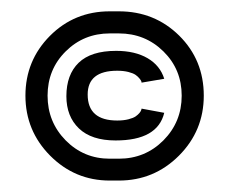

<svg xmlns="http://www.w3.org/2000/svg" viewBox="-20 -602 405 339"><path d="M173.8 -283.2Q112.3 -283.2 68.6 -327.1Q24.9 -371.1 24.9 -433.1Q24.9 -495.1 68.1 -538.6Q111.3 -582 173.8 -582H189.9Q252.9 -582 296.4 -539.1Q339.8 -496.1 339.8 -433.1Q339.8 -371.1 295.9 -327.1Q252 -283.2 189.9 -283.2ZM173.8 -321.8H189.9Q236.3 -321.8 268.6 -354.2Q300.8 -386.7 300.8 -433.1Q300.8 -479.5 268.6 -511.2Q236.3 -543 189.9 -543H173.8Q127.9 -543 95.9 -511.2Q64 -479.5 64 -433.1Q64 -386.7 95.9 -354.2Q127.9 -321.8 173.8 -321.8ZM184.1 -354Q141.6 -354 119.4 -375.2Q97.2 -396.5 97.2 -432.1Q97.2 -470.2 118.9 -491.2Q140.6 -512.2 185.1 -512.2Q218.3 -512.2 240.5 -499.3Q262.7 -486.3 270 -462.9L230 -456.1Q230 -457 229.5 -458.5Q229 -460 226.3 -463.4Q223.6 -466.8 219.5 -469.7Q215.3 -472.7 206.8 -474.9Q198.2 -477.1 187 -477.1Q134.8 -477.1 134.8 -435.1Q134.8 -389.2 187 -389.2Q198.2 -389.2 206.8 -391.4Q215.3 -393.6 219.5 -396.5Q223.6 -399.4 226.3 -402.6Q229 -405.8 229.5 -408.2L230 -410.2L270 -402.8Q258.3 -354 184.1 -354Z"/></svg>

Font: Neutral Grotesk
Style: Regular
Weight: 400
Designer: Nawras Khrais
Foundry: Nawras Khrais
Version: Version 1.000;PS 001.000;hotconv 1.0.88;makeotf.lib2.5.64775